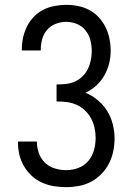

<svg xmlns="http://www.w3.org/2000/svg" viewBox="-20 -763 540 791"><path d="M253 8Q227 8 202 4Q177 0 153.5 -10.5Q130 -21 111 -38.5Q92 -56 79 -78Q66 -100 60 -125Q54 -150 54 -176V-180H132V-177Q132 -154 140.5 -131Q149 -108 166 -92Q183 -76 206 -69Q229 -62 253 -62Q278 -62 302.5 -71Q327 -80 343.5 -99.5Q360 -119 367 -144Q374 -169 374 -195Q374 -216 369.5 -236.5Q365 -257 355 -275.5Q345 -294 329.5 -308.5Q314 -323 295 -331.5Q276 -340 255 -342.5Q234 -345 213 -345V-415Q232 -415 251 -417Q270 -419 287.5 -426.5Q305 -434 319 -447.5Q333 -461 341.5 -478Q350 -495 354 -514Q358 -533 358 -552Q358 -575 352.5 -597Q347 -619 333 -637Q319 -655 297.5 -664Q276 -673 253 -673Q231 -673 210 -665Q189 -657 174.5 -640.5Q160 -624 154 -602.5Q148 -581 148 -559V-555H70V-562Q70 -586 75.5 -610Q81 -634 92 -655.5Q103 -677 120 -694.5Q137 -712 159 -723Q181 -734 205 -738.5Q229 -743 253 -743Q278 -743 302.5 -738Q327 -733 348.5 -721.5Q370 -710 387 -691.5Q404 -673 415 -650.5Q426 -628 431 -603.5Q436 -579 436 -554Q436 -527 429.5 -501Q423 -475 409.5 -451.5Q396 -428 376 -410Q356 -392 332 -381Q359 -370 382.5 -350.5Q406 -331 421.5 -306Q437 -281 444.5 -251.5Q452 -222 452 -193Q452 -166 446.5 -139.5Q441 -113 429 -89.5Q417 -66 398 -46.5Q379 -27 355.5 -14.5Q332 -2 305.5 3Q279 8 253 8Z"/></svg>

Font: Iosevka
Style: Regular
Weight: 400
Monospace: yes
Designer: Belleve Invis
Foundry: Belleve Invis
Version: Version 33.2.3; ttfautohint (v1.8.4)